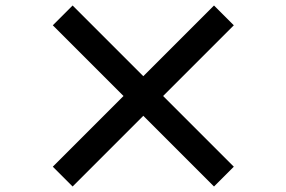

<svg xmlns="http://www.w3.org/2000/svg" viewBox="-20 -729 1040 698"><path d="M830 -123 758 -51 501 -308 244 -51 172 -123 429 -380 172 -637 244 -709 501 -452 758 -709 830 -637 573 -380Z"/></svg>

Font: Noto Sans Korean Bold
Style: Bold
Weight: 700
Designer: Ryoko NISHIZUKA  (kana & ideographs); Paul D. Hunt (Latin, Greek & Cyrillic); Wenlong ZHANG  (bopomofo); Sandoll Communi
Foundry: Adobe Systems Incorporated
Version: Version 1.000;PS 1;hotconv 1.0.78;makeotf.lib2.5.61930